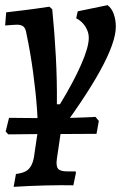

<svg xmlns="http://www.w3.org/2000/svg" viewBox="-21 -491 470 746"><path d="M128 61Q128 7 123 -63.5Q118 -134 107.5 -211Q97 -288 82 -359Q79 -380 70.5 -387.5Q62 -395 45 -395Q39 -395 25 -394Q11 -393 -1 -392L3 -443Q26 -446 65.5 -450.5Q105 -455 171 -465L182 -455Q191 -364 196 -271Q201 -178 200 -86H212Q265 -173 294.5 -240.5Q324 -308 324 -344Q324 -367 310.5 -388Q297 -409 275 -420L281 -447L397 -471Q413 -459 421 -436.5Q429 -414 429 -387Q429 -327 368 -216Q307 -105 182 61ZM219 -3 200 126Q196 154 204.5 164.5Q213 175 241 175H273L274 181L264 229Q218 228 156 229.5Q94 231 32 235L41 185Q65 182 79 174.5Q93 167 101.5 150Q110 133 113 105L130 -10ZM11 31 1 20 14 -33Q14 -33 33 -33Q52 -33 82.5 -32.5Q113 -32 145.5 -32Q178 -32 204 -32Q226 -32 251.5 -33Q277 -34 299.5 -34.5Q322 -35 336 -36Q350 -37 350 -37L363 -21L354 29L174 30Q149 30 121.5 30Q94 30 68.5 30.5Q43 31 27 31Q11 31 11 31Z"/></svg>

Font: Alegreya SemiBold
Style: Italic
Weight: 600
Italic angle: -7°
Designer: Juan Pablo del Peral
Foundry: Huerta Tipografica
Version: Version 2.009